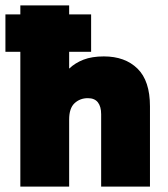

<svg xmlns="http://www.w3.org/2000/svg" viewBox="-29 -688 619 708"><path d="M46 0V-668H226V-435Q248 -456 279 -468Q310 -480 354 -480Q432 -480 478 -435Q524 -390 524 -296V0H344V-267Q344 -295 332 -310.5Q320 -326 295 -326Q266 -326 246 -307.5Q226 -289 226 -247V0ZM-9 -497V-635H307V-497Z"/></svg>

Font: Gantari Black
Style: Regular
Weight: 900
Version: Version 1.000